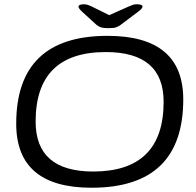

<svg xmlns="http://www.w3.org/2000/svg" viewBox="-20 -874 917 900"><path d="M409 6Q56 6 56 -294Q56 -706 484 -706Q839 -706 839 -408Q839 6 409 6ZM417 -70Q747 -70 747 -397Q747 -630 476 -630Q147 -630 147 -304Q147 -70 417 -70ZM621 -854Q648 -854 648 -843Q648 -834 626 -818L545 -757Q534 -749 523 -745.5Q512 -742 488 -742Q465 -742 454 -745.5Q443 -749 433 -757L366 -818Q348 -835 348 -842Q348 -854 374 -854Q389 -854 411 -843L492 -803L582 -843Q593 -848 602 -851Q611 -854 621 -854Z"/></svg>

Font: Asap Expanded Expanded Regular
Style: Italic
Weight: 400
Width: 7
Italic angle: -6°
Designer: Pablo Cosgaya
Foundry: Omnibus-Type
Version: Version 3.001; ttfautohint (v1.8.4.7-5d5b)